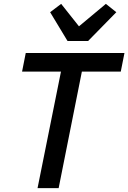

<svg xmlns="http://www.w3.org/2000/svg" viewBox="-20 -972 663 992"><path d="M604 -602H403L283 0H174L295 -602H94L113 -698H623ZM435 -760H329L239 -909L296 -952L388 -836L527 -952L581 -909Z"/></svg>

Font: IBM Plex Sans Medium
Style: Italic
Weight: 500
Italic angle: -11.31°
Designer: Mike Abbink, Paul van der Laan, Pieter van Rosmalen
Foundry: Bold Monday
Version: Version 3.201